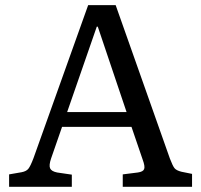

<svg xmlns="http://www.w3.org/2000/svg" viewBox="-20 -720 775 740"><path d="M15.1 0V-47.9L63 -56.2Q81.1 -59.6 89.1 -69.3Q97.2 -79.1 108.9 -109.9L319.8 -700.2H425.8L634.8 -108.9Q645.5 -80.6 652.6 -71.8Q659.7 -63 679.2 -58.1L720.2 -49.8V0H453.1V-47.9L511.2 -55.2Q531.7 -58.1 535.6 -68.4Q539.6 -78.6 529.8 -105L486.8 -231H219.2L176.8 -108.9Q168 -83 173.1 -71.3Q178.2 -59.6 200.2 -55.2L256.8 -46.9V0ZM238.8 -288.1H467.8L356.9 -617.2H353Z"/></svg>

Font: Literata Book
Style: Regular
Weight: 400
Designer: Latin by Veronika Burian and Jose Scaglione. Greek by Irene Vlachou. Cyrillic by Vera Evstafieva
Foundry: TypeTogether
Version: Version 2.003;PS 002.003;hotconv 1.0.88;makeotf.lib2.5.64775